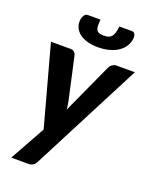

<svg xmlns="http://www.w3.org/2000/svg" viewBox="-162 -814 849 1069"><g transform="rotate(20 262.0 -280.0)"><path d="M27 0ZM186.5 138.5Q172 166.5 143 166.5H40L156 -42L27 -515.5H143Q158 -515.5 165.5 -508Q173 -500.5 176 -490.5L230.5 -244Q233.5 -230.5 235.5 -217Q237.5 -203.5 239 -190Q244.5 -203.5 250.8 -217.2Q257 -231 263.5 -244.5L376 -491Q381.5 -501.5 392 -508.5Q402.5 -515.5 413.5 -515.5H524ZM291 -648Q307.5 -648 318.8 -651.8Q330 -655.5 337.5 -664.5Q345 -673.5 349.2 -688.2Q353.5 -703 356 -725.5H430.5Q444 -725.5 449 -713.5Q454 -701.5 452 -688Q449 -662 435.2 -641.2Q421.5 -620.5 399.2 -606Q377 -591.5 347.2 -583.8Q317.5 -576 282.5 -576Q247.5 -576 219.8 -583.8Q192 -591.5 173 -606Q154 -620.5 144.8 -641.2Q135.5 -662 138.5 -688Q140.5 -701.5 148.2 -713.5Q156 -725.5 169 -725.5H244.5Q242 -703 242.5 -688.2Q243 -673.5 248.2 -664.5Q253.5 -655.5 264 -651.8Q274.5 -648 291 -648Z"/></g></svg>

Font: Lato Heavy
Style: Italic
Weight: 800
Italic angle: -7°
Designer: Lukasz Dziedzic
Foundry: tyPoland Lukasz Dziedzic
Version: Version 2.007; 2014-02-27